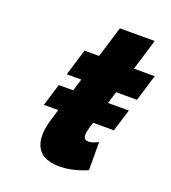

<svg xmlns="http://www.w3.org/2000/svg" viewBox="-132 -803 819 917"><g transform="rotate(20 277.5 -344.5)"><path d="M272 -546H198L156.7 -411H230.7L212 -349.6H138.7L104.1 -236.4H177.3L160.4 -181C132.6 -90 134.5 15 274.8 15C346.3 15 413.1 -17 413.1 -17L412.8 -160C412.8 -160 386.9 -144 363.9 -144C335.9 -144 332.4 -167 347.8 -215L354.3 -236.4H460L494.6 -349.6H389L407.7 -411H513.6L554.8 -546H449L497.3 -704H320.3Z"/></g></svg>

Font: Hussar
Style: BdSuprConOblThree
Weight: 700
Foundry: Cannot Into Space Fonts
Version: Version 2.00